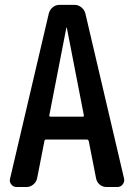

<svg xmlns="http://www.w3.org/2000/svg" viewBox="-20 -750 540 770"><path d="M246.1 -638.7 177.7 -287.1Q177.7 -282.2 181.6 -282.2H312.5Q316.4 -282.2 316.4 -287.1L248 -638.7Q248 -639.6 247.1 -639.6Q246.1 -639.6 246.1 -638.7ZM46.9 0Q33.2 0 24.9 -10.7Q16.6 -21.5 20.5 -34.2L175.8 -696.3Q179.7 -710.9 191.4 -720.7Q203.1 -730.5 218.8 -730.5H279.3Q293.9 -730.5 306.2 -720.7Q318.4 -710.9 322.3 -696.3L477.5 -34.2Q480.5 -21.5 472.2 -10.7Q463.9 0 451.2 0H407.2Q391.6 0 379.9 -9.8Q368.2 -19.5 365.2 -35.2L335.9 -184.6Q334 -189.5 330.1 -190.4H164.1Q159.2 -190.4 158.2 -184.6L128.9 -35.2Q126 -20.5 113.8 -10.3Q101.6 0 86.9 0Z"/></svg>

Font: Rounded-L Mgen+ 1m medium
Style: Regular
Weight: 500
Designer: [Source Han Sans]
Ryoko NISHIZUKA  (kana & ideographs); Paul D. Hunt (Latin, Greek & Cyrillic); Wenlong ZHANG  (bopomofo
Version: Version 1.059.20150602